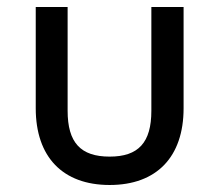

<svg xmlns="http://www.w3.org/2000/svg" viewBox="-20 -519 630 548"><path d="M412 -499V-203C412 -112 375 -72 293 -72C210 -72 173 -112 173 -203V-499H82V-210C82 -71 159 9 293 9C427 9 504 -71 504 -210V-499Z"/></svg>

Font: Maven Pro
Style: Medium
Weight: 500
Designer: Joe Prince
Foundry: Joe Prince
Version: Version 1.003